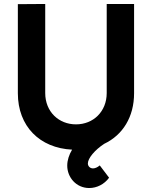

<svg xmlns="http://www.w3.org/2000/svg" viewBox="-20 -740 766 968"><path d="M430 208C468 208 506 189 530 156L483 94C471 104 459 109 449 109C434 109 423 98 423 84C423 58 458 16 505.5 -15C598.5 -59 656 -150 656 -270V-720H518V-271C518 -178 451 -113 363 -113C277 -113 208 -176 208 -271V-720L70 -719V-270C70 -103.5 180 6.5 343.5 14.5C328 40.5 319 68 319 95C319 154 364 208 430 208Z"/></svg>

Font: Manrope ExtraBold
Style: Regular
Weight: 800
Designer: Mikhail Sharanda
Foundry: Mikhail Sharanda
Version: Version 4.505